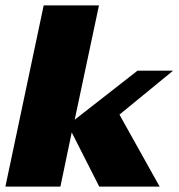

<svg xmlns="http://www.w3.org/2000/svg" viewBox="-30 -692 662 712"><path d="M337 -672H132L-10 0H194L236 -201L338 0H562L413 -267L612 -430H480L247 -248Z"/></svg>

Font: Racing Sans One
Style: Regular
Weight: 400
Designer: Pablo Impallari, Rodrigo Fuenzalida
Foundry: Pablo Impallari, Rodrigo Fuenzalida
Version: Version 1.001